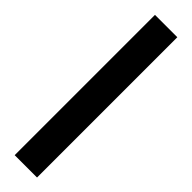

<svg xmlns="http://www.w3.org/2000/svg" viewBox="20 -142 480 480"><g transform="rotate(-45 260.0 98.5)"><path d="M12 138H508V59H12Z"/></g></svg>

Font: Falling Sky
Style: Med
Weight: 500
Designer: Paul D. Hunt
Foundry: Adobe Systems Incorporated
Version: Version 1.02